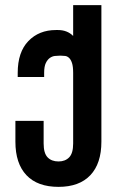

<svg xmlns="http://www.w3.org/2000/svg" viewBox="-20 -721 455 748"><path d="M375 -701V-169Q375 -84 332 -38.5Q289 7 208 7Q126 7 83 -38.5Q40 -84 40 -169V-250H150V-162Q150 -124 165.5 -108Q181 -92 208 -92Q234 -92 249.5 -108Q265 -124 265 -162V-437Q265 -462 260.5 -475.5Q256 -489 249 -495.5Q242 -502 234 -503Q226 -504 219 -504H211Q204 -504 194 -503Q184 -502 174.5 -495.5Q165 -489 158.5 -475.5Q152 -462 152 -437V-421H49V-437Q49 -518 90.5 -561Q132 -604 198 -604H206Q242 -604 265 -581V-701Z"/></svg>

Font: Bebas Neue Bold
Style: Regular
Weight: 700
Designer: Ryoichi Tsunekawa & LGV (GE)
Foundry: Free Software Foundation, Inc.
Version: Version 1.003 August 13, 2016